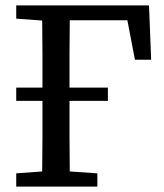

<svg xmlns="http://www.w3.org/2000/svg" viewBox="-20 -690 607 710"><path d="M40 -621V-670H531L539 -469H479L451 -615H238Q237 -552 237 -488.5Q237 -425 237 -366H379V-317H237V-310Q237 -247 237 -183.5Q237 -120 238 -56L340 -49V0H40V-49L136 -56Q137 -119 137 -182.5Q137 -246 137 -310V-317H40V-366H137Q137 -433 137 -494Q137 -555 136 -614Z"/></svg>

Font: Source Serif 4 SmText
Style: Regular
Weight: 400
Designer: Frank Grießhammer
Foundry: Adobe
Version: Version 4.005;hotconv 1.1.0;makeotfexe 2.6.0